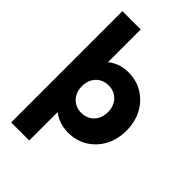

<svg xmlns="http://www.w3.org/2000/svg" viewBox="-270 -828 1136 1136"><g transform="rotate(45 297.5 -260.5)"><path d="M334 10Q285 10 244 -9Q203 -28 177 -61.5Q151 -95 147 -138V-343Q151 -386 177 -421Q203 -456 244 -476Q285 -496 334 -496Q403 -496 456.5 -463Q510 -430 540.5 -373Q571 -316 571 -243Q571 -170 540.5 -113Q510 -56 456.5 -23Q403 10 334 10ZM307 -128Q339 -128 363.5 -142.5Q388 -157 402 -183Q416 -209 416 -243Q416 -277 402 -303Q388 -329 363.5 -343.5Q339 -358 307 -358Q275 -358 250.5 -343.5Q226 -329 212 -303Q198 -277 198 -243Q198 -210 211.5 -184Q225 -158 249.5 -143Q274 -128 307 -128ZM54 205V-726H207V-361L182 -243L205 -125V205Z"/></g></svg>

Font: Outfit-Bold
Style: Bold
Weight: 700
Designer: Rodrigo Fuenzalida
Foundry: fragTYPE
Version: Version 1.000